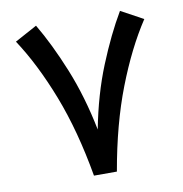

<svg xmlns="http://www.w3.org/2000/svg" viewBox="-75 -723 758 794"><g transform="rotate(-10 304.0 -326.0)"><path d="M256.3 0Q222.7 -193.4 164.6 -343Q106.4 -492.7 34.7 -601.6L127.9 -652.3Q180.2 -564 228.3 -445.6Q276.4 -327.1 304.7 -185.1Q332 -327.6 380.1 -445.8Q428.2 -564 480.5 -652.3L573.7 -601.6Q502 -492.7 444.1 -343Q386.2 -193.4 352.5 0Z"/></g></svg>

Font: Vazir Medium FD
Style: Medium-FD
Weight: 500
Designer: Saber Rastikerdar
Foundry: Saber Rastikerdar
Version: Version 30.0.0